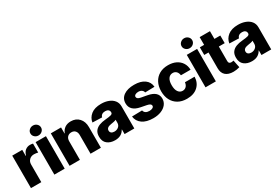

<svg xmlns="http://www.w3.org/2000/svg" viewBox="52 -1780 4016 2795"><g transform="rotate(-30 2060.5 -382.5)"><path d="M41 0V-545.9H209.5V-445.8H215.3Q230 -500 263.9 -526.4Q297.9 -552.7 342.3 -552.7Q367.7 -552.7 391.1 -546.4V-396Q378.4 -399.9 358.4 -402.3Q338.4 -404.8 322.8 -404.8Q276.4 -404.8 245.6 -374.8Q214.8 -344.7 214.8 -296.4V0Z M434.1 0V-545.9H607.9V0ZM520.5 -608.4Q483.9 -608.4 457.5 -632.8Q431.2 -657.2 431.2 -691.9Q431.2 -726.6 457.5 -750.7Q483.9 -774.9 520.5 -774.9Q557.6 -774.9 583.7 -750.7Q609.9 -726.6 609.9 -691.9Q609.9 -657.2 583.7 -632.8Q557.6 -608.4 520.5 -608.4Z M863.8 -311V0H689.9V-545.9H861.8V-445.3H866.2Q884.3 -495.1 925.3 -523.9Q966.3 -552.7 1026.9 -552.7Q1112.8 -552.7 1164.6 -496.3Q1216.3 -439.9 1216.3 -347.7V0H1042.5V-313.5Q1042.5 -358.9 1019.3 -384.5Q996.1 -410.2 955.1 -410.2Q914.1 -410.2 888.9 -384Q863.8 -357.9 863.8 -311Z M1452.6 9.8Q1374 9.8 1323.5 -30.3Q1272.9 -70.3 1272.9 -151.4Q1272.9 -211.9 1300.5 -247.6Q1328.1 -283.2 1374.3 -300.5Q1420.4 -317.9 1475.6 -322.3Q1545.4 -328.1 1575 -336.9Q1604.5 -345.7 1604.5 -370.6V-373Q1604.5 -399.9 1585.7 -415Q1566.9 -430.2 1535.2 -430.2Q1501 -430.2 1479.7 -415Q1458.5 -399.9 1453.1 -374L1293.5 -379.4Q1303.7 -453.6 1365.2 -503.2Q1426.8 -552.7 1537.1 -552.7Q1606 -552.7 1660.6 -531.2Q1715.3 -509.8 1746.8 -469.2Q1778.3 -428.7 1778.3 -371.1V0H1614.7V-76.7H1610.8Q1564.9 9.8 1452.6 9.8ZM1505.9 -104.5Q1547.4 -104.5 1576.7 -129.4Q1606 -154.3 1606 -194.3V-245.6Q1591.3 -237.8 1564.7 -232.4Q1538.1 -227.1 1514.6 -223.6Q1437.5 -211.9 1437.5 -159.7Q1437.5 -132.8 1456.5 -118.7Q1475.6 -104.5 1505.9 -104.5Z M2335.9 -378.9 2177.2 -375Q2173.3 -400.4 2150.9 -417Q2128.4 -433.6 2094.2 -433.6Q2064 -433.6 2043.2 -421.6Q2022.5 -409.7 2022.5 -389.2Q2022.5 -373.5 2035.4 -361.1Q2048.3 -348.6 2083 -341.8L2188 -322.3Q2349.6 -292 2349.6 -174.8Q2349.6 -118.7 2316.9 -77.1Q2284.2 -35.6 2227.1 -12.7Q2169.9 10.3 2097.2 10.3Q1980 10.3 1912.8 -37.8Q1845.7 -85.9 1835.9 -167L2007.3 -170.9Q2013.2 -141.1 2037.1 -125.7Q2061 -110.4 2097.7 -110.4Q2130.9 -110.4 2152.1 -122.6Q2173.3 -134.8 2173.3 -155.3Q2173.3 -189.9 2106.9 -202.6L2011.7 -221.2Q1849.6 -252 1849.6 -378.9Q1849.6 -460.9 1915 -506.8Q1980.5 -552.7 2091.3 -552.7Q2201.7 -552.7 2265.6 -506.3Q2329.6 -460 2335.9 -378.9Z M2661.6 10.3Q2575.2 10.3 2513.7 -25.4Q2452.1 -61 2419.4 -124.3Q2386.7 -187.5 2386.7 -271Q2386.7 -355 2419.7 -418.2Q2452.6 -481.4 2514.2 -517.1Q2575.7 -552.7 2661.6 -552.7Q2737.3 -552.7 2793.5 -525.1Q2849.6 -497.6 2881.3 -447.8Q2913.1 -397.9 2915 -331.1H2752.9Q2747.6 -373 2724.4 -396.7Q2701.2 -420.4 2664.1 -420.4Q2618.2 -420.4 2590.8 -382.8Q2563.5 -345.2 2563.5 -272.5Q2563.5 -200.2 2590.8 -161.1Q2618.2 -122.1 2664.1 -122.1Q2699.7 -122.1 2723.9 -146.2Q2748 -170.4 2752.9 -213.9H2915Q2911.6 -112.3 2844.2 -51Q2776.9 10.3 2661.6 10.3Z M2975.1 0V-545.9H3148.9V0ZM3061.5 -608.4Q3024.9 -608.4 2998.5 -632.8Q2972.2 -657.2 2972.2 -691.9Q2972.2 -726.6 2998.5 -750.7Q3024.9 -774.9 3061.5 -774.9Q3098.6 -774.9 3124.8 -750.7Q3150.9 -726.6 3150.9 -691.9Q3150.9 -657.2 3124.8 -632.8Q3098.6 -608.4 3061.5 -608.4Z M3538.6 -545.9V-417.5H3439.9V-171.9Q3439.9 -127.9 3484.4 -127.9Q3493.2 -127.9 3504.4 -129.9Q3515.6 -131.8 3522.5 -133.8L3548.3 -7.8Q3492.7 7.8 3444.3 7.8Q3357.4 7.8 3312 -33.4Q3266.6 -74.7 3266.6 -152.3V-417.5H3194.8V-545.9H3266.6V-675.8H3439.9V-545.9Z M3753.9 9.8Q3675.3 9.8 3624.8 -30.3Q3574.2 -70.3 3574.2 -151.4Q3574.2 -211.9 3601.8 -247.6Q3629.4 -283.2 3675.5 -300.5Q3721.7 -317.9 3776.9 -322.3Q3846.7 -328.1 3876.2 -336.9Q3905.8 -345.7 3905.8 -370.6V-373Q3905.8 -399.9 3887 -415Q3868.2 -430.2 3836.4 -430.2Q3802.2 -430.2 3781 -415Q3759.8 -399.9 3754.4 -374L3594.7 -379.4Q3605 -453.6 3666.5 -503.2Q3728 -552.7 3838.4 -552.7Q3907.2 -552.7 3961.9 -531.2Q4016.6 -509.8 4048.1 -469.2Q4079.6 -428.7 4079.6 -371.1V0H3916V-76.7H3912.1Q3866.2 9.8 3753.9 9.8ZM3807.1 -104.5Q3848.6 -104.5 3877.9 -129.4Q3907.2 -154.3 3907.2 -194.3V-245.6Q3892.6 -237.8 3866 -232.4Q3839.4 -227.1 3815.9 -223.6Q3738.8 -211.9 3738.8 -159.7Q3738.8 -132.8 3757.8 -118.7Q3776.9 -104.5 3807.1 -104.5Z"/></g></svg>

Font: Inter Tight ExtraBold
Style: Regular
Weight: 800
Designer: Rasmus Andersson
Foundry: rsms
Version: Version 3.004; ttfautohint (v1.8.4.7-5d5b)